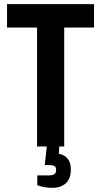

<svg xmlns="http://www.w3.org/2000/svg" viewBox="-20 -707 488 927"><path d="M159 0V-574H14V-687H434V-574H290V0ZM235 200Q215 200 194 196.5Q173 193 160 187V140H214Q233 140 242 134Q251 128 251 114Q251 99 242.5 94.5Q234 90 216 90H196L209 -28H268L264 35Q275 37 288.5 44Q302 51 312 67Q322 83 322 111Q322 139 313.5 156.5Q305 174 291 183.5Q277 193 262 196.5Q247 200 235 200Z"/></svg>

Font: Archivo ExtraCondensed
Style: Bold
Weight: 700
Width: 2
Designer: Hector Gatti
Foundry: Omnibus-Type
Version: Version 2.001